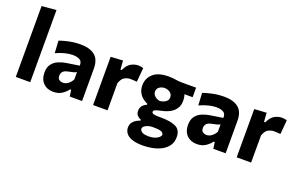

<svg xmlns="http://www.w3.org/2000/svg" viewBox="-107 -1204 2911 1866"><g transform="rotate(20 1348.5 -271.0)"><path d="M61.5 0V-733L211 -746V0Z M451.5 12Q387 12 347.8 -27.8Q308.5 -67.5 308.5 -134.5Q308.5 -191 333.8 -223.8Q359 -256.5 396.2 -272.2Q433.5 -288 469.5 -294L608.5 -315.5Q610.5 -359 583 -374.5Q555.5 -390 508.5 -390Q474 -390 429.8 -379Q385.5 -368 338 -346L331 -473.5Q368 -487 425.5 -499.8Q483 -512.5 549 -512.5Q642.5 -512.5 694.8 -470.8Q747 -429 747 -335V0H619.5L610 -66.5H598.5Q578.5 -37.5 541.8 -12.8Q505 12 451.5 12ZM511 -103.5Q537.5 -103.5 562.8 -121.8Q588 -140 604.5 -171.5V-248Q595.5 -241 578 -235.8Q560.5 -230.5 513 -221Q486 -215.5 470.2 -199.2Q454.5 -183 454.5 -156Q454.5 -127 471.8 -115.2Q489 -103.5 511 -103.5Z M861 0V-499L986.5 -506.5L993 -414.5H1005.5Q1034.5 -475.5 1072.2 -494Q1110 -512.5 1143.5 -512.5Q1154.5 -512.5 1168.8 -510.5Q1183 -508.5 1196 -503.5L1183 -358.5Q1163.5 -360 1148 -361Q1132.5 -362 1115 -362Q1087 -362 1057.8 -347Q1028.5 -332 1010.5 -280.5V0Z M1451 204.5Q1375.5 204.5 1332.5 188Q1289.5 171.5 1271.5 145.2Q1253.5 119 1253.5 89.5Q1253.5 56.5 1269.5 35.2Q1285.5 14 1307.2 2Q1329 -10 1345.5 -15V-25Q1330 -29 1310.2 -47Q1290.5 -65 1290.5 -99Q1290.5 -124 1305 -146Q1319.5 -168 1352 -181.5V-191.5Q1330.5 -200.5 1305.5 -219Q1280.5 -237.5 1262.8 -268.8Q1245 -300 1245 -346.5Q1245 -416.5 1297.5 -464.5Q1350 -512.5 1458 -512.5Q1486 -512.5 1507 -510Q1527.5 -507 1550.2 -504Q1573 -501 1607 -501H1744V-402.5H1659Q1670 -374.5 1670 -339.5Q1670 -291 1648.5 -258Q1627 -225 1590.2 -205Q1553.5 -185 1508.5 -175.5Q1467 -166.5 1447 -159Q1427 -151.5 1427 -136.5Q1427 -122 1446.5 -116.8Q1466 -111.5 1508.5 -111.5H1528.5Q1624 -111.5 1677.8 -85Q1731.5 -58.5 1731.5 16Q1731.5 67.5 1706.5 103.5Q1681.5 139.5 1640.2 161.8Q1599 184 1549.5 194.2Q1500 204.5 1451 204.5ZM1455.5 -258.5Q1473 -260 1492.8 -267.2Q1512.5 -274.5 1526.2 -288.8Q1540 -303 1540 -325.5Q1540 -359.5 1514.5 -376.5Q1489 -393.5 1458.5 -393.5Q1429 -393.5 1405.2 -376.8Q1381.5 -360 1381.5 -330Q1381.5 -301 1404 -282.2Q1426.5 -263.5 1455.5 -258.5ZM1469.5 101.5Q1511 101.5 1538 91Q1565 80.5 1578.5 66.8Q1592 53 1592 43Q1592 24.5 1571.8 13.8Q1551.5 3 1486 3H1470.5Q1450 4 1429.2 10.8Q1408.5 17.5 1394.8 29Q1381 40.5 1381 55.5Q1381 73.5 1402 87.5Q1423 101.5 1469.5 101.5Z M1936.5 12Q1872 12 1832.8 -27.8Q1793.5 -67.5 1793.5 -134.5Q1793.5 -191 1818.8 -223.8Q1844 -256.5 1881.2 -272.2Q1918.5 -288 1954.5 -294L2093.5 -315.5Q2095.5 -359 2068 -374.5Q2040.5 -390 1993.5 -390Q1959 -390 1914.8 -379Q1870.5 -368 1823 -346L1816 -473.5Q1853 -487 1910.5 -499.8Q1968 -512.5 2034 -512.5Q2127.5 -512.5 2179.8 -470.8Q2232 -429 2232 -335V0H2104.5L2095 -66.5H2083.5Q2063.5 -37.5 2026.8 -12.8Q1990 12 1936.5 12ZM1996 -103.5Q2022.5 -103.5 2047.8 -121.8Q2073 -140 2089.5 -171.5V-248Q2080.5 -241 2063 -235.8Q2045.5 -230.5 1998 -221Q1971 -215.5 1955.2 -199.2Q1939.5 -183 1939.5 -156Q1939.5 -127 1956.8 -115.2Q1974 -103.5 1996 -103.5Z M2346 0V-499L2471.5 -506.5L2478 -414.5H2490.5Q2519.5 -475.5 2557.2 -494Q2595 -512.5 2628.5 -512.5Q2639.5 -512.5 2653.8 -510.5Q2668 -508.5 2681 -503.5L2668 -358.5Q2648.5 -360 2633 -361Q2617.5 -362 2600 -362Q2572 -362 2542.8 -347Q2513.5 -332 2495.5 -280.5V0Z"/></g></svg>

Font: Heraclito
Style: Bold
Weight: 700
Designer: Kostas Bartsokas (font) & Cristiano Sobral (main changes)
Foundry: Kostas Bartsokas (font) & Cristiano Sobral (main changes)
Version: Version 1.00;July 8, 2020;FontCreator 13.0.0.2655 64-bit